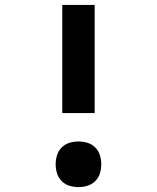

<svg xmlns="http://www.w3.org/2000/svg" viewBox="-20 -755 640 783"><path d="M234 -294V-735H366V-294ZM300 8Q281 8 263 2.5Q245 -3 231.5 -16.5Q218 -30 212.5 -48Q207 -66 207 -85Q207 -104 212.5 -122Q218 -140 231.5 -153.5Q245 -167 263 -172.5Q281 -178 300 -178Q319 -178 337 -172.5Q355 -167 368.5 -153.5Q382 -140 387.5 -122Q393 -104 393 -85Q393 -66 387.5 -48Q382 -30 368.5 -16.5Q355 -3 337 2.5Q319 8 300 8Z"/></svg>

Font: Iosevka Custom XBdEx
Style: Regular
Weight: 800
Width: 7
Monospace: yes
Designer: Belleve Invis
Foundry: Belleve Invis
Version: Version 11.2.4; ttfautohint (v1.8.4)